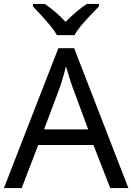

<svg xmlns="http://www.w3.org/2000/svg" viewBox="-20 -964 679 984"><path d="M545 0 459 -221H176L91 0H0L279 -717H360L638 0ZM352 -517Q349 -525 342 -546Q335 -567 328.5 -589.5Q322 -612 318 -624Q313 -604 307.5 -583.5Q302 -563 296.5 -546Q291 -529 287 -517L206 -301H432ZM272 -784Q259 -807 237 -833.5Q215 -860 191 -886Q167 -912 149 -931V-944H209Q235 -927 263 -903Q291 -879 316 -852Q343 -879 371 -903Q399 -927 425 -944H487V-931Q468 -912 443.5 -886Q419 -860 396.5 -833.5Q374 -807 362 -784Z"/></svg>

Font: Noto Sans Bassa Vah
Style: Regular
Weight: 400
Designer: Monotype Design Team
Foundry: Monotype Imaging Inc.
Version: Version 2.002